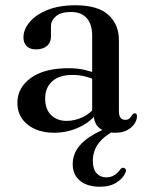

<svg xmlns="http://www.w3.org/2000/svg" viewBox="-20 -493 561 729"><path d="M411 -16 420 -0.5Q375.5 23 354 51.5Q332.5 80 332.5 118Q332.5 149 346.8 164.8Q361 180.5 384 180.5Q400 180.5 413.8 172.2Q427.5 164 436 151Q439.5 146.5 442.8 144.8Q446 143 450.5 144.5Q454.5 145.5 457.2 149.8Q460 154 456.5 161.5Q449 182.5 423.8 199.2Q398.5 216 360 216Q311 216 283.5 193Q256 170 256 130Q256 100 271.8 74.2Q287.5 48.5 322 25.8Q356.5 3 411 -16ZM336 -58.5V-67L330 -69V-357.5Q330 -401 309.2 -424.2Q288.5 -447.5 249.5 -447.5Q211 -447.5 192.2 -431.2Q173.5 -415 173.5 -393.5V-355Q173.5 -331.5 158.2 -318.5Q143 -305.5 116.5 -305.5Q93.5 -305.5 81.2 -317.8Q69 -330 69 -351Q69 -380.5 92 -408.5Q115 -436.5 159.2 -454.8Q203.5 -473 267 -473Q350.5 -473 391 -437Q431.5 -401 431.5 -340V-70.5Q431.5 -53.5 437.8 -45.8Q444 -38 455 -38Q466.5 -38 472.2 -43.8Q478 -49.5 481.5 -56Q483.5 -59 485.8 -61Q488 -63 491.5 -63Q496 -63 498 -59.8Q500 -56.5 500 -51Q500 -38 490.8 -23.5Q481.5 -9 463.2 1Q445 11 417 11Q378.5 11 357.2 -7Q336 -25 336 -58.5ZM46 -102.5Q46 -160 97 -197Q148 -234 240.5 -234Q275 -234 302.2 -227.5Q329.5 -221 351 -211.5L344 -189Q323.5 -197.5 301.8 -203Q280 -208.5 254.5 -208.5Q205.5 -208.5 178.5 -184.5Q151.5 -160.5 151.5 -119Q151.5 -78 174.2 -56Q197 -34 232.5 -34Q264.5 -34 294 -48.2Q323.5 -62.5 345 -89.5L354 -70Q326 -31 281 -10Q236 11 185.5 11Q123.5 11 84.8 -20Q46 -51 46 -102.5Z"/></svg>

Font: Fraunces 48pt
Style: Regular
Weight: 400
Version: Version 1.000;[b76b70a41]